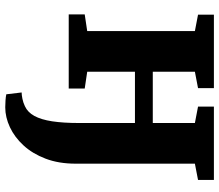

<svg xmlns="http://www.w3.org/2000/svg" viewBox="-72 -522 836 732"><g transform="rotate(90 346.0 -156.0)"><path d="M389 242Q377.5 242 363 241Q348.5 240 339.5 238L332.5 179.5Q342 179.5 356.8 176.5Q371.5 173.5 385 167Q408 156.5 422 131Q436 105.5 442.5 63.2Q449 21 449 -40.5V-252.5H253.5V-70.5L317.5 -61V0H35V-61L98.5 -70.5V-481L36 -493V-553.5H316V-493L253.5 -481V-320.5H449V-481L386.5 -493V-553.5H666V-493L604 -481V-26.5Q604 38 585 88Q566 138 534.5 172.2Q503 206.5 465 224.2Q427 242 389 242Z"/></g></svg>

Font: Merriweather 24pt ExtraBold
Style: Regular
Weight: 800
Version: Version 2.100